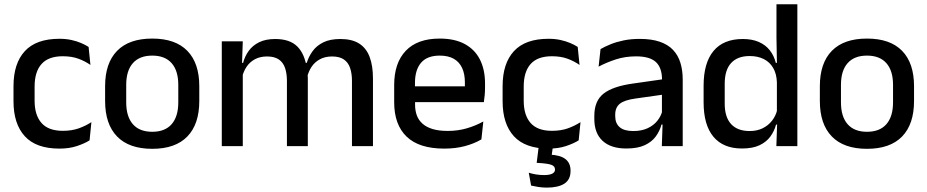

<svg xmlns="http://www.w3.org/2000/svg" viewBox="-20 -682 4328 896"><path d="M257.5 11.5Q148.5 11.5 95.8 -46.2Q43 -104 43 -209.5V-280Q43 -386 96 -443.5Q149 -501 257.5 -501Q287.5 -501 312.8 -495.5Q338 -490 358.5 -481.2Q379 -472.5 393.5 -463L402 -379Q378 -396 346.5 -407.8Q315 -419.5 273 -419.5Q206 -419.5 173.8 -383.2Q141.5 -347 141.5 -278V-212Q141.5 -144.5 173.8 -108Q206 -71.5 273 -71.5Q315.5 -71.5 348 -83.2Q380.5 -95 406.5 -112L398 -27Q375 -12.5 339.2 -0.5Q303.5 11.5 257.5 11.5Z M690.5 12.5Q582.5 12.5 526.5 -45Q470.5 -102.5 470.5 -210.5V-280Q470.5 -387.5 526.5 -444.8Q582.5 -502 690.5 -502Q798.5 -502 854.2 -444.8Q910 -387.5 910 -280V-210.5Q910 -102.5 854.2 -45Q798.5 12.5 690.5 12.5ZM690.5 -67Q750 -67 781 -102.5Q812 -138 812 -204.5V-286Q812 -352 781 -387.2Q750 -422.5 690.5 -422.5Q631 -422.5 600 -387.2Q569 -352 569 -286V-204.5Q569 -138 600 -102.5Q631 -67 690.5 -67Z M1622.5 0V-304.5Q1622.5 -339 1613.8 -364.8Q1605 -390.5 1584.8 -404.5Q1564.5 -418.5 1530 -418.5Q1497 -418.5 1473 -405.5Q1449 -392.5 1434.2 -370.5Q1419.5 -348.5 1413 -320.5L1400 -388.5H1411.5Q1420.5 -418 1439 -443.5Q1457.5 -469 1489 -484.5Q1520.5 -500 1568.5 -500Q1622.5 -500 1656 -478.8Q1689.5 -457.5 1705 -416.2Q1720.5 -375 1720.5 -315.5V0ZM1015 0V-489H1113L1109 -374.5L1113 -368.5V0ZM1319 0V-304.5Q1319 -339 1310.2 -364.8Q1301.5 -390.5 1281.2 -404.5Q1261 -418.5 1226.5 -418.5Q1193.5 -418.5 1169.5 -405.5Q1145.5 -392.5 1130.8 -370.5Q1116 -348.5 1109.5 -320.5L1093.5 -388.5H1114.5Q1122.5 -419.5 1140.8 -444.8Q1159 -470 1189.5 -485Q1220 -500 1264.5 -500Q1332.5 -500 1367.5 -465Q1402.5 -430 1411.5 -363Q1414 -353.5 1415.2 -341.5Q1416.5 -329.5 1416.5 -318V0Z M2053 11.5Q1936 11.5 1877.8 -44.2Q1819.5 -100 1819.5 -205V-285Q1819.5 -388.5 1873.8 -445.2Q1928 -502 2032 -502Q2102.5 -502 2149.5 -476.2Q2196.5 -450.5 2220 -403.5Q2243.5 -356.5 2243.5 -292V-273.5Q2243.5 -256.5 2242 -239Q2240.5 -221.5 2238 -205.5H2148Q2149 -231.5 2149.2 -254.5Q2149.5 -277.5 2149.5 -296.5Q2149.5 -337 2136.5 -365Q2123.5 -393 2097.5 -407.8Q2071.5 -422.5 2032 -422.5Q1973.5 -422.5 1945 -389.2Q1916.5 -356 1916.5 -294.5V-248.5L1917 -237V-193.5Q1917 -166 1925.2 -143.5Q1933.5 -121 1951.8 -104.8Q1970 -88.5 1999 -79.8Q2028 -71 2069.5 -71Q2116.5 -71 2157.8 -83Q2199 -95 2235.5 -115L2226.5 -31.5Q2193.5 -12 2149.8 -0.2Q2106 11.5 2053 11.5ZM1871.5 -205.5V-279H2218V-205.5Z M2540 11.5Q2431 11.5 2378.2 -46.2Q2325.5 -104 2325.5 -209.5V-280Q2325.5 -386 2378.5 -443.5Q2431.5 -501 2540 -501Q2570 -501 2595.2 -495.5Q2620.5 -490 2641 -481.2Q2661.5 -472.5 2676 -463L2684.5 -379Q2660.5 -396 2629 -407.8Q2597.5 -419.5 2555.5 -419.5Q2488.5 -419.5 2456.2 -383.2Q2424 -347 2424 -278V-212Q2424 -144.5 2456.2 -108Q2488.5 -71.5 2555.5 -71.5Q2598 -71.5 2630.5 -83.2Q2663 -95 2689 -112L2680.5 -27Q2657.5 -12.5 2621.8 -0.5Q2586 11.5 2540 11.5ZM2562 -10.5 2551 67.5 2510 40Q2518.5 39.5 2527 39.2Q2535.5 39 2544 39.5Q2594 41.5 2618.2 60Q2642.5 78.5 2642.5 113.5V116.5Q2642.5 156 2614 174.8Q2585.5 193.5 2532 193.5Q2511.5 193.5 2492.2 190.5Q2473 187.5 2458.5 184L2447.5 124Q2463 129 2481.2 132Q2499.5 135 2519.5 135Q2544 135 2557 128.5Q2570 122 2570 109.5V108.5Q2570 93.5 2553 87.2Q2536 81 2493.5 78.5Q2488.5 78 2486.5 78Q2484.5 78 2484.5 78L2495.5 -10.5Z M3068.5 0 3072.5 -116 3069 -131V-285L3069.5 -309.5Q3069.5 -366 3040.8 -392.5Q3012 -419 2948.5 -419Q2897 -419 2853 -404.5Q2809 -390 2773.5 -371L2782.5 -453Q2802.5 -464.5 2829.5 -475.5Q2856.5 -486.5 2890.5 -493.5Q2924.5 -500.5 2965 -500.5Q3020.5 -500.5 3059 -487.2Q3097.5 -474 3121 -449Q3144.5 -424 3155.2 -389Q3166 -354 3166 -311V0ZM2903 11Q2830.5 11 2792 -24.8Q2753.5 -60.5 2753.5 -126.5V-141.5Q2753.5 -211.5 2796.8 -245.2Q2840 -279 2933 -292L3080 -313L3085.5 -242L2944.5 -222Q2894 -215 2872.5 -197.8Q2851 -180.5 2851 -147V-140Q2851 -106.5 2871.8 -88.5Q2892.5 -70.5 2935 -70.5Q2974 -70.5 3002 -83.5Q3030 -96.5 3047.5 -118.2Q3065 -140 3071.5 -166.5L3085 -101H3067Q3059 -71 3040.5 -45.5Q3022 -20 2988.8 -4.5Q2955.5 11 2903 11Z M3442.5 11Q3355 11 3309.2 -44Q3263.5 -99 3263.5 -204.5V-282Q3263.5 -388.5 3309.8 -444.2Q3356 -500 3446.5 -500Q3490 -500 3521.2 -486.2Q3552.5 -472.5 3572.2 -447.5Q3592 -422.5 3600.5 -388.5H3633L3605.5 -298Q3604 -338 3588 -365.2Q3572 -392.5 3544 -406.5Q3516 -420.5 3478.5 -420.5Q3422 -420.5 3392 -388Q3362 -355.5 3362 -291.5V-198Q3362 -135.5 3391.8 -103Q3421.5 -70.5 3478.5 -70.5Q3513 -70.5 3539.2 -83.5Q3565.5 -96.5 3583 -119Q3600.5 -141.5 3607 -169.5L3630 -100.5H3601.5Q3593.5 -70 3574.8 -44.5Q3556 -19 3524 -4Q3492 11 3442.5 11ZM3603 0 3607 -114.5 3605.5 -145.5V-348.5L3606 -367.5L3603.5 -506V-662H3701V0Z M4026 12.5Q3918 12.5 3862 -45Q3806 -102.5 3806 -210.5V-280Q3806 -387.5 3862 -444.8Q3918 -502 4026 -502Q4134 -502 4189.8 -444.8Q4245.5 -387.5 4245.5 -280V-210.5Q4245.5 -102.5 4189.8 -45Q4134 12.5 4026 12.5ZM4026 -67Q4085.5 -67 4116.5 -102.5Q4147.5 -138 4147.5 -204.5V-286Q4147.5 -352 4116.5 -387.2Q4085.5 -422.5 4026 -422.5Q3966.5 -422.5 3935.5 -387.2Q3904.5 -352 3904.5 -286V-204.5Q3904.5 -138 3935.5 -102.5Q3966.5 -67 4026 -67Z"/></svg>

Font: Anek Gujarati Medium Medium
Style: Regular
Weight: 500
Version: Version 1.003